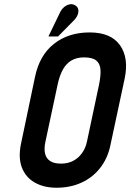

<svg xmlns="http://www.w3.org/2000/svg" viewBox="-20 -869 611 900"><path d="M144 -508 78 -193Q65 -128 83 -82.5Q101 -37 143.5 -13Q186 11 245 11Q309 11 361 -12.5Q413 -36 448.5 -80.5Q484 -125 497 -186L564 -499Q585 -597 542.5 -657Q500 -717 400 -717Q301 -717 233 -663.5Q165 -610 144 -508ZM193 -205 250 -472Q259 -515 275 -543.5Q291 -572 315.5 -586Q340 -600 374 -600Q413 -600 431 -585.5Q449 -571 451 -542.5Q453 -514 444 -471L388 -207Q382 -176 365 -152Q348 -128 323 -115Q298 -102 266 -102Q233 -102 214.5 -114.5Q196 -127 191 -150Q186 -173 193 -205ZM326 -773Q338 -785 343.5 -798.5Q349 -812 347 -824Q345 -836 334 -843Q320 -852 305.5 -848.5Q291 -845 280 -835.5Q269 -826 263 -814L207 -698H252Z"/></svg>

Font: Advent Pro
Style: Italic
Weight: 400
Italic angle: -12°
Designer: VivaRado, Andreas Kalpakidis
Foundry: VivaRado, Andreas Kalpakidis
Version: Version 3.000